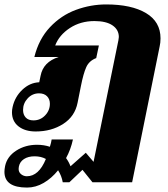

<svg xmlns="http://www.w3.org/2000/svg" viewBox="-75 -583 756 866"><path d="M649 -410Q649 -390 645 -373L521 239H342L297 183L238 239H208Q203 210 187 185Q158 221 122 242Q86 263 47 263Q-55 263 -55 192Q-55 181 -52 166Q-43 123 -2 96.5Q39 70 92 70Q123 70 150 79Q156 60 158 46H254Q244 92 223 130Q236 148 243 167L312 106L347 147L459 -401Q461 -411 461 -416Q461 -449 432.5 -468.5Q404 -488 351 -488Q288 -488 240 -456.5Q192 -425 174 -378H371L359 -321Q327 -309 314 -280Q301 -251 290 -195L275 -120Q263 -58 210 -24Q157 10 86 10Q38 10 8.5 -13Q-21 -36 -21 -77Q-21 -88 -18 -101Q-8 -146 25.5 -178Q59 -210 102 -212L108 -241Q120 -304 190 -326H80Q100 -407 150.5 -460.5Q201 -514 267.5 -538.5Q334 -563 404 -563Q518 -563 583.5 -524Q649 -485 649 -410ZM150 -115Q150 -136 137 -149Q124 -162 101 -162Q71 -162 50 -139.5Q29 -117 29 -87Q29 -66 41 -53Q53 -40 76 -40Q107 -40 128.5 -62.5Q150 -85 150 -115ZM132 134Q110 122 81 122Q52 122 33 134.5Q14 147 10 169Q9 173 9 179Q9 194 20.5 203Q32 212 46 212Q100 212 132 134Z"/></svg>

Font: Taviraj Black
Style: Italic
Weight: 900
Italic angle: -12°
Designer: Katatrad Team
Foundry: CadsonDemak
Version: Version 1.001